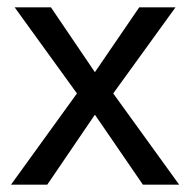

<svg xmlns="http://www.w3.org/2000/svg" viewBox="-20 -504 519 524"><path d="M190 -249 20 -484H119L239 -307L360 -484H459L289 -249L469 0H370L239 -191L109 0H10Z"/></svg>

Font: Play
Style: Regular
Weight: 400
Designer: Jonas Hecksher (Cyrillic expansion: Cyreal)
Foundry: Jonas Hecksher, Playtype, e-types AS
Version: Version 2.101; ttfautohint (v1.5.65-e2d9)